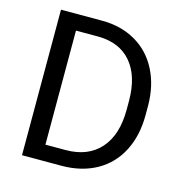

<svg xmlns="http://www.w3.org/2000/svg" viewBox="-105 -808 867 906"><g transform="rotate(15 328.0 -355.5)"><path d="M82.5 0V-710.9H283.2Q376 -710.9 447.3 -669.9Q518.6 -628.9 557.4 -553.2Q596.2 -477.5 596.7 -379.4V-334Q596.7 -233.4 557.9 -157.7Q519 -82 447 -41.5Q375 -1 279.3 0ZM176.3 -633.8V-76.7H274.9Q383.3 -76.7 443.6 -144Q503.9 -211.4 503.9 -335.9V-377.4Q503.9 -498.5 447 -565.7Q390.1 -632.8 285.6 -633.8Z"/></g></svg>

Font: Roboto
Style: Regular
Weight: 400
Designer: Google
Version: Version 2.134; 2016; ttfautohint (v1.6)